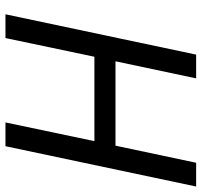

<svg xmlns="http://www.w3.org/2000/svg" viewBox="-38 -716 754 719"><g transform="rotate(90 339.5 -357.0)"><path d="M34 0 185 -714H274L210 -412H526L590 -714H679L528 0H439L509 -333H193L123 0Z"/></g></svg>

Font: Noto Sans
Style: Italic
Weight: 400
Italic angle: -12°
Designer: Monotype Design Team
Foundry: Monotype Imaging Inc.
Version: Version 2.013; ttfautohint (v1.8.4.7-5d5b)